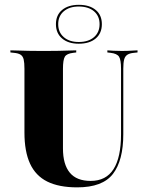

<svg xmlns="http://www.w3.org/2000/svg" viewBox="-20 -785 614 816"><path d="M83.9 -369.4V-492.7Q83.9 -518.5 80.6 -532.3Q77.4 -546 67.7 -552.4Q58.1 -558.9 38.7 -560.5L24.2 -562.1V-571Q37.9 -571 57.3 -570.2Q76.6 -569.4 101.2 -569Q125.8 -568.5 153.2 -568.5H165.3H178.2Q206.5 -568.5 229.8 -569Q253.2 -569.4 272.6 -570.2Q291.9 -571 304 -571V-562.1L291.1 -560.5Q263.7 -557.3 255.6 -544Q247.6 -530.6 247.6 -492.7V-369.4ZM308.1 11.3Q230.6 11.3 181 -13.3Q131.5 -37.9 107.7 -89.5Q83.9 -141.1 83.9 -221.8V-369.4H247.6V-154Q247.6 -86.3 276.6 -51.2Q305.6 -16.1 365.3 -16.1Q430.6 -16.1 462.5 -66.1Q494.4 -116.1 494.4 -215.3V-369.4H504V-214.5Q504 -103.2 460.1 -46Q416.1 11.3 308.1 11.3ZM494.4 -369.4V-492.7Q494.4 -530.6 485.9 -544Q477.4 -557.3 450 -560.5L436.3 -562.1V-571Q445.2 -570.2 461.7 -569.4Q478.2 -568.5 498.4 -568.5Q512.1 -568.5 524.6 -569Q537.1 -569.4 547.6 -570.2Q558.1 -571 564.5 -571V-562.1L549.2 -560.5Q531.5 -558.9 521.4 -552.4Q511.3 -546 507.7 -532.3Q504 -518.5 504 -492.7V-369.4ZM314.5 -599.2Q270.2 -599.2 244 -621.4Q217.7 -643.5 217.7 -682.3Q217.7 -721 244 -742.7Q270.2 -764.5 315.3 -764.5Q360.5 -764.5 386.7 -742.7Q412.9 -721 412.9 -682.3Q412.9 -643.5 386.7 -621.4Q360.5 -599.2 314.5 -599.2ZM314.5 -606.5Q355.6 -606.5 379.4 -627Q403.2 -647.6 403.2 -682.3Q403.2 -716.9 379.4 -737.1Q355.6 -757.3 314.5 -757.3Q275 -757.3 251.2 -737.1Q227.4 -716.9 227.4 -682.3Q227.4 -647.6 251.2 -627Q275 -606.5 314.5 -606.5Z"/></svg>

Font: Playfair 144pt SemiCondensed Black
Style: Regular
Weight: 900
Width: 4
Designer: Claus Eggers Sørensen
Foundry: Claus Eggers Sørensen
Version: Version 2.203